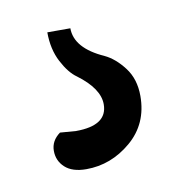

<svg xmlns="http://www.w3.org/2000/svg" viewBox="-41 -44 306 312"><g transform="rotate(-10 111.5 112.0)"><path d="M47 161 73 163Q125 163 125 128Q125 102 90 76Q77 67 66 46Q55 25 55 -3H93Q93 30 140 51Q157 59 171.5 78Q186 97 186 125Q186 171 153 199Q120 227 79 227Q56 227 44 216Q32 205 32 188.5Q32 172 47 161Z"/></g></svg>

Font: Sofia
Style: Regular
Weight: 400
Designer: Paula Nazal and Daniel Hernndez
Foundry: Paula Nazal, Daniel Hernndez
Version: Version 1.001